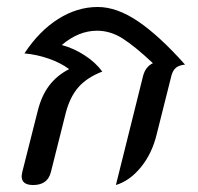

<svg xmlns="http://www.w3.org/2000/svg" viewBox="-20 -524 568 550"><path d="M42 -19Q42 -22 44 -32L88 -206Q99 -250 121 -279Q143 -308 178 -326Q154 -344 119.5 -356Q85 -368 50 -371Q92 -435 146.5 -469.5Q201 -504 260 -504Q315 -504 376 -462.5Q437 -421 510 -339Q492 -337 483.5 -329.5Q475 -322 471 -307L429 -140Q416 -85 384 -45.5Q352 -6 312 6L390 -307Q397 -333 418 -343Q368 -390 332.5 -413Q297 -436 258 -436Q205 -436 157 -395Q191 -386 222.5 -365.5Q254 -345 273 -319Q229 -302 204.5 -274Q180 -246 168 -199L126 -32Q117 6 75 6Q42 6 42 -19Z"/></svg>

Font: Srisakdi
Style: Bold
Weight: 700
Designer: Cadson Demak Co.,Ltd.
Foundry: Cadson Demak Co.,Ltd.
Version: Version 1.000